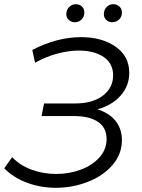

<svg xmlns="http://www.w3.org/2000/svg" viewBox="-22 -886 678 915"><path d="M559 -218Q559 -152 514.5 -100Q470 -48 397 -19.5Q324 9 244 9Q173 9 108.5 -14.5Q44 -38 -2 -84L36 -137Q74 -97 129.5 -77Q185 -57 246 -57Q308 -57 363 -77.5Q418 -98 452 -136Q486 -174 486 -224Q486 -277 445.5 -305Q405 -333 328 -333H176L188 -393H337Q419 -393 468 -430Q517 -467 517 -527Q517 -584 472 -614.5Q427 -645 354 -645Q305 -645 251 -630.5Q197 -616 145 -587L132 -648Q250 -709 364 -709Q464 -709 529 -663.5Q594 -618 594 -539Q594 -477 553 -430.5Q512 -384 442 -365Q498 -348 528.5 -310Q559 -272 559 -218ZM294 -818Q294 -839 307.5 -852.5Q321 -866 339 -866Q357 -866 368.5 -855Q380 -844 380 -826Q380 -806 366.5 -793Q353 -780 335 -780Q318 -780 306 -791Q294 -802 294 -818ZM473 -818Q473 -839 486 -852.5Q499 -866 518 -866Q535 -866 547 -855Q559 -844 559 -826Q559 -806 545.5 -793Q532 -780 513 -780Q496 -780 484.5 -791Q473 -802 473 -818Z"/></svg>

Font: Montserrat Alternates
Style: Italic
Weight: 400
Italic angle: -11.3°
Designer: Julieta Ulanovsky
Foundry: Julieta Ulanovsky
Version: Version 7.200